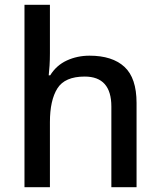

<svg xmlns="http://www.w3.org/2000/svg" viewBox="-20 -780 667 800"><path d="M188 -558Q188 -531 186.5 -507Q185 -483 183 -466H189Q215 -508 258.5 -528Q302 -548 353 -548Q448 -548 498.5 -501.5Q549 -455 549 -351V0H444V-336Q444 -461 333 -461Q250 -461 219 -411.5Q188 -362 188 -271V0H82V-760H188Z"/></svg>

Font: Noto Sans Meetei Mayek Medium
Style: Regular
Weight: 500
Designer: Monotype Design Team and Neelakash Kshetrimayum
Foundry: Monotype Imaging Inc.
Version: Version 2.002; ttfautohint (v1.8.4.7-5d5b)